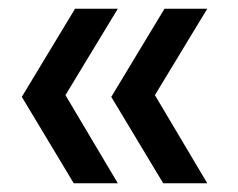

<svg xmlns="http://www.w3.org/2000/svg" viewBox="-20 -480 545 440"><path d="M357 -460H455L335 -262L455 -60H354L235 -258ZM152 -460H250L130 -262L250 -60H149L30 -258Z"/></svg>

Font: PT Root UI Web Medium
Style: Regular
Weight: 500
Designer: Vitaly Kuzmin
Foundry: ParaType Ltd.
Version: Version 1.001W